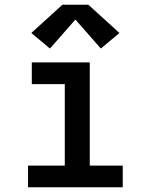

<svg xmlns="http://www.w3.org/2000/svg" viewBox="-20 -795 640 815"><path d="M99 0V-92H255V-438H115V-530H361V-92H501V0ZM192 -589 113 -655 245 -775H355L487 -655L408 -589L300 -712Z"/></svg>

Font: Iosevka Slab Semibold Extended
Style: Regular
Weight: 600
Width: 7
Monospace: yes
Designer: Belleve Invis
Foundry: Belleve Invis
Version: Version 11.1.0; ttfautohint (v1.8.3)